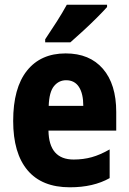

<svg xmlns="http://www.w3.org/2000/svg" viewBox="-20 -786 547 816"><path d="M259 -559Q361 -559 417.5 -493.5Q474 -428 474 -310V-231H186Q188 -108 293 -108Q334 -108 370 -118Q406 -128 446 -151V-29Q377 10 277 10Q158 10 97 -62.5Q36 -135 36 -272Q36 -412 94.5 -485.5Q153 -559 259 -559ZM261 -445Q230 -445 209.5 -420Q189 -395 187 -336H334Q334 -388 315.5 -416.5Q297 -445 261 -445ZM435 -756Q419 -738 391.5 -710.5Q364 -683 333.5 -655Q303 -627 279 -606H172V-619Q197 -656 221.5 -694.5Q246 -733 264 -766H435Z"/></svg>

Font: Noto Sans Telugu Condensed ExtraBold
Style: Regular
Weight: 800
Width: 3
Designer: Jelle Bosma - Monotype Design Team
Foundry: Monotype Imaging Inc.
Version: Version 2.005; ttfautohint (v1.8.4.7-5d5b)